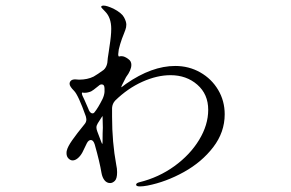

<svg xmlns="http://www.w3.org/2000/svg" viewBox="-20 -627 1040 687"><path d="M784 -218Q784 -154 743 -100.5Q702 -47 638 -11.5Q574 24 508 37Q492 40 481 40Q467 40 467 34Q467 28 479 25Q548 8 604 -32.5Q660 -73 692.5 -126.5Q725 -180 725 -234Q725 -290 686 -324Q647 -358 590 -358Q542 -358 489.5 -334.5Q437 -311 392 -267Q382 -256 381 -241V-209Q381 -118 396 -37Q399 -24 399 -11Q399 12 391 20Q383 28 374 28Q362 28 354 18Q346 8 343 -9Q337 -46 319 -110Q314 -126 305 -126Q297 -126 291 -115L275 -82Q268 -69 258.5 -61Q249 -53 240 -53Q232 -53 225 -60Q218 -67 218 -79Q218 -85 219 -88Q222 -102 238.5 -125.5Q255 -149 282 -182Q289 -190 289 -199Q289 -203 287 -211Q260 -287 245 -302Q229 -318 229 -327Q229 -334 234 -338.5Q239 -343 249 -343L263 -342Q293 -342 315 -353Q329 -361 351 -377Q361 -386 364 -402Q365 -418 369 -441L372 -462Q378 -499 378 -524Q378 -564 356 -586Q342 -600 342 -602Q342 -607 351 -607Q362 -607 386 -596Q415 -581 423.5 -565.5Q432 -550 432 -539Q432 -529 428.5 -520Q425 -511 424 -508Q416 -489 410 -469L405 -450Q403 -436 403 -433Q403 -429 404 -426.5Q405 -424 407 -425Q410 -426 415 -426Q426 -426 440 -415Q450 -408 450 -395Q450 -376 431 -351Q410 -312 415 -315L431 -327Q523 -391 607 -391Q656 -391 696.5 -368Q737 -345 760.5 -305.5Q784 -266 784 -218ZM273 -293Q273 -287 282 -270L296 -238Q300 -226 306.5 -222.5Q313 -219 318 -225Q331 -241 347 -273Q353 -286 354 -298V-305V-310Q354 -325 344 -325Q338 -325 333 -320Q311 -302 306 -300Q294 -295 283 -295Q278 -295 275 -296Q273 -296 273 -293ZM348 -170 347 -212 344 -208 330 -186Q325 -178 325 -171Q325 -165 328 -157L342 -120Q345 -112 346 -112Q347 -112 347 -121Q347 -154 348 -170Z"/></svg>

Font: Shippori Mincho B1
Style: Regular
Weight: 400
Designer: FONTDASU
Foundry: FONTDASU / Google Inc. / but / Adobe
Version: Version 3.110; ttfautohint (v1.8.3)